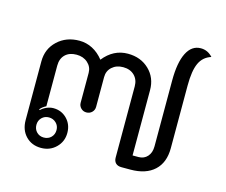

<svg xmlns="http://www.w3.org/2000/svg" viewBox="-91 -743 1033 876"><g transform="rotate(15 425.0 -305.0)"><path d="M68 -96V-373Q68 -432 109 -470.5Q150 -509 212 -509Q245 -509 274 -494Q303 -479 326 -450Q373 -509 441 -509Q502 -509 541.5 -471Q581 -433 581 -374V-66H609Q635 -66 651 -84Q667 -102 667 -132V-443Q667 -528 690 -573.5Q713 -619 756 -619Q789 -619 812 -593Q774 -581 757.5 -545Q741 -509 741 -439V-143Q741 -75 701 -38Q661 -1 588 -1H546Q528 -1 518.5 -10.5Q509 -20 509 -37V-373Q509 -405 489 -424.5Q469 -444 436 -444Q404 -444 383.5 -425.5Q363 -407 363 -378V-237Q363 -222 352.5 -211.5Q342 -201 326 -201Q311 -201 300.5 -211.5Q290 -222 290 -237V-378Q290 -406 269 -425Q248 -444 216 -444Q182 -444 162.5 -425Q143 -406 143 -373V-181Q125 -172 115 -159L118 -156Q129 -167 145 -174Q161 -181 177 -181Q215 -181 241 -154.5Q267 -128 267 -88Q267 -47 238.5 -19Q210 9 168 9Q124 9 96 -20Q68 -49 68 -96ZM216 -88Q216 -108 202 -121.5Q188 -135 168 -135Q148 -135 134.5 -121.5Q121 -108 121 -88Q121 -67 134.5 -53.5Q148 -40 168 -40Q189 -40 202.5 -53.5Q216 -67 216 -88Z"/></g></svg>

Font: K2D Light
Style: Regular
Weight: 300
Designer: Katatrad Aksorn Co.,Ltd.
Foundry: Cadson Demak Co.,Ltd.
Version: Version 1.000; ttfautohint (v1.6)